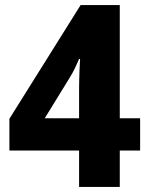

<svg xmlns="http://www.w3.org/2000/svg" viewBox="-20 -735 586 755"><path d="M531 -143H451V0H291V-143H17V-268L297 -715H451V-270H531ZM291 -391Q291 -402 291.5 -419.5Q292 -437 292.5 -454.5Q293 -472 294 -486Q295 -500 295 -503H291Q282 -482 274 -465.5Q266 -449 255 -431L156 -270H291Z"/></svg>

Font: Noto Sans Khmer SemiCondensed ExtraBold
Style: Regular
Weight: 800
Width: 4
Designer: Danh Hong and the Monotype Design Team
Foundry: Monotype Imaging Inc.
Version: Version 2.004